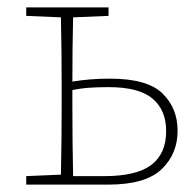

<svg xmlns="http://www.w3.org/2000/svg" viewBox="-20 -500 527 520"><path d="M176 -213Q176 -170 176.5 -117Q177 -64 178 -23H263Q350 -23 390 -53.5Q430 -84 430 -145Q430 -202 393 -233Q356 -264 275 -264Q247 -264 223.5 -262.5Q200 -261 176 -256ZM51 -457V-480H274V-457L178 -453Q177 -416 176.5 -368Q176 -320 176 -279Q200 -283 225 -285Q250 -287 278 -287Q379 -287 420 -247Q461 -207 461 -146Q461 -83 417.5 -41.5Q374 0 273 0H51V-23L145 -27Q146 -68 146.5 -120Q147 -172 147 -213V-267Q147 -308 146.5 -360.5Q146 -413 145 -453Z"/></svg>

Font: Source Serif 4 SmText ExtraLight
Style: Regular
Weight: 200
Designer: Frank Grießhammer
Foundry: Adobe
Version: Version 4.005;hotconv 1.1.0;makeotfexe 2.6.0